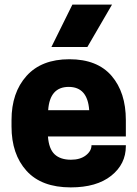

<svg xmlns="http://www.w3.org/2000/svg" viewBox="-20 -800 596 833"><path d="M526 -208H188Q192 -154 217 -130.5Q242 -107 288 -107Q328 -107 352.5 -126Q377 -145 377 -170H526V-166Q526 -88 462.5 -37.5Q399 13 287 13Q160 13 95 -59Q30 -131 30 -251V-279Q30 -398 95 -470.5Q160 -543 281 -543Q402 -543 464 -471Q526 -399 526 -279ZM294 -780H466L359 -596H203ZM189 -322H367Q360 -423 278 -423Q196 -423 189 -322Z"/></svg>

Font: Cooper Hewitt
Style: Bold
Weight: 711
Designer: Village Type and Design LLC
Foundry: Cooper Hewitt Smithsonian Design Museum
Version: 1.000